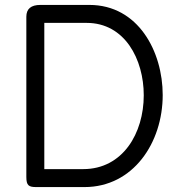

<svg xmlns="http://www.w3.org/2000/svg" viewBox="-20 -760 726 780"><path d="M332 -667C487 -667 564 -519 564 -373C564 -219 479 -73 318 -73H160V-667ZM87 -41C87 -6 97 0 128 0H323C521 0 641 -180 641 -374C641 -550 542 -740 343 -740H144C106 -740 87 -724 87 -692Z"/></svg>

Font: Numismatica Pro
Style: Regular
Weight: 400
Designer: Chris Hopkins
Foundry: Edward C. D. Hopkins
Version: Version 2.19D